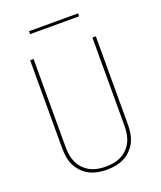

<svg xmlns="http://www.w3.org/2000/svg" viewBox="-162 -995 924 1104"><g transform="rotate(-20 300.0 -443.0)"><path d="M300 8Q273 8 246 3Q219 -2 195 -14Q171 -26 151.5 -46Q132 -66 120 -90Q108 -114 103.5 -141Q99 -168 99 -195V-735H120V-195Q120 -171 124 -146.5Q128 -122 138.5 -100Q149 -78 166.5 -60Q184 -42 205.5 -31Q227 -20 251.5 -15.5Q276 -11 300 -11Q324 -11 348.5 -15.5Q373 -20 394.5 -31Q416 -42 433.5 -60Q451 -78 461.5 -100Q472 -122 476 -146.5Q480 -171 480 -195V-735H501V-195Q501 -168 496.5 -141Q492 -114 480 -90Q468 -66 448.5 -46Q429 -26 405 -14Q381 -2 354 3Q327 8 300 8ZM150 -876V-894H450V-876Z"/></g></svg>

Font: Iosevka Curly Thin Extended
Style: Regular
Weight: 100
Width: 7
Monospace: yes
Designer: Belleve Invis
Foundry: Belleve Invis
Version: Version 11.1.0; ttfautohint (v1.8.3)